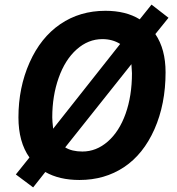

<svg xmlns="http://www.w3.org/2000/svg" viewBox="-20 -772 770 834"><path d="M699.2 -458Q699.2 -319.8 650.9 -210.7Q602.5 -101.6 518.6 -45.9Q434.6 9.8 325.2 9.8Q237.3 9.8 176.8 -24.9L124 42L48.8 -14.2L107.9 -87.9Q60.1 -155.3 60.1 -262.2Q60.1 -391.6 108.4 -500.2Q156.7 -608.9 241.7 -667Q326.7 -725.1 438 -725.1Q526.9 -725.1 586.9 -688L638.2 -752L711.9 -694.8L654.8 -624Q699.2 -558.6 699.2 -458ZM424.8 -602.1Q363.3 -602.1 313 -557.4Q262.7 -512.7 234.9 -434.1Q207 -355.5 207 -262.2Q207 -246.6 210.9 -212.9L502 -581.1Q468.3 -602.1 424.8 -602.1ZM553.2 -454.1 550.8 -493.2 263.2 -131.8Q292 -113.8 337.9 -113.8Q398.4 -113.8 448.2 -157.2Q498 -200.7 525.6 -278.1Q553.2 -355.5 553.2 -454.1Z"/></svg>

Font: Zoram GWebM
Style: Bold Italic
Weight: 700
Italic angle: -12°
Foundry: Ascender Corporation
Version: Version 1.000